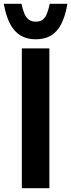

<svg xmlns="http://www.w3.org/2000/svg" viewBox="-20 -991 375 1011"><path d="M95 -736H240V0H95ZM168 -784Q121 -784 87.5 -804.5Q54 -825 32.5 -866.5Q11 -908 0 -971H93Q99 -943 107.5 -921.5Q116 -900 130.5 -888.5Q145 -877 168 -877Q192 -877 206 -888.5Q220 -900 228 -921.5Q236 -943 242 -971H335Q324 -906 302.5 -864.5Q281 -823 248 -803.5Q215 -784 168 -784Z"/></svg>

Font: Josefin Sans Thin
Style: Bold
Weight: 700
Version: Version 2.000